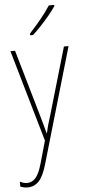

<svg xmlns="http://www.w3.org/2000/svg" viewBox="-65 -799 480 1076"><g transform="rotate(-5 175.0 -261.0)"><path d="M16 -527H42L151 -150Q160 -118 165 -100Q170 -82 172.5 -72Q175 -62 178 -52H180Q186 -80 192.5 -102.5Q199 -125 207 -150L317 -527H343L154 122Q135 188 109 215Q83 242 46 242Q35 242 25.5 240Q16 238 5 234V206Q26 217 46 217Q71 217 91.5 196Q112 175 129 116L165 -11ZM283 -757Q267 -733 244 -705.5Q221 -678 196.5 -652Q172 -626 150 -606H134V-616Q168 -653 198.5 -690Q229 -727 253 -764H283Z"/></g></svg>

Font: Noto Sans Devanagari UI Condensed Thin
Style: Regular
Weight: 100
Width: 3
Designer: Jelle Bosma - Monotype Design Team
Foundry: Monotype Imaging Inc.
Version: Version 2.004; ttfautohint (v1.8.4.7-5d5b)